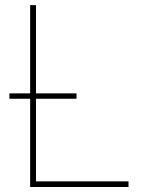

<svg xmlns="http://www.w3.org/2000/svg" viewBox="-20 -748 578 768"><path d="M100.6 0V-727.5H124V-22.5H494.1V0ZM17.6 -353V-374.5H286.1V-353Z"/></svg>

Font: Inter 24pt Thin
Style: Regular
Weight: 250
Designer: Rasmus Andersson
Foundry: rsms
Version: Version 4.001;git-66647c0bb